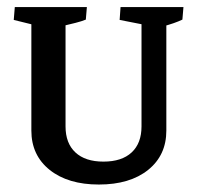

<svg xmlns="http://www.w3.org/2000/svg" viewBox="-20 -503 546 532"><path d="M253.9 8.3Q168.5 8.3 117.7 -32.2Q66.9 -72.8 66.9 -141.1L161.6 -152.8Q161.6 -106 189 -80.6Q216.3 -55.2 266.6 -55.2Q317.4 -55.2 344.7 -80.6Q372.1 -106 372.1 -152.8L440.9 -141.1Q440.9 -72.8 390.4 -32.2Q339.8 8.3 253.9 8.3ZM66.9 -141.1V-476.6H161.6V-152.8ZM66.9 -399.4V-470.2L77.6 -433.1L18.1 -447.8L21 -483.4H220.7L217.8 -448.7Q207.5 -444.3 189.5 -439.7Q171.4 -435.1 148.4 -429.7L161.6 -470.2V-399.4ZM440.9 -141.1 372.1 -152.8V-476.6H440.9ZM372.1 -399.4V-470.2L383.8 -433.6L311.5 -447.8L314 -483.4H488.3L485.4 -448.7Q464.4 -438.5 429.2 -429.2L440.9 -470.2V-399.4Z"/></svg>

Font: Markazi Text Medium
Style: Regular
Weight: 500
Designer: Borna Izadpanah (Arabic designer), Fiona Ross (Arabic design director) and Florian Runge (Latin designer)
Foundry: Borna Izadpanah and Florian Runge
Version: Version 1.001